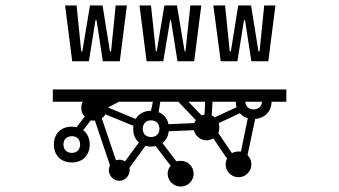

<svg xmlns="http://www.w3.org/2000/svg" viewBox="-20 -650 1240 702"><path d="M212 -122C212 -140 224 -152 243 -152C261 -152 273 -140 273 -122C273 -103 261 -91 243 -91C224 -91 212 -103 212 -122ZM467 -179C467 -158 474 -141 488 -129L437 -60C431 -64 424 -66 416 -66C412 -66 408 -65 404 -64L352 -218C358 -221 362 -226 365 -232L468 -190C467 -187 467 -183 467 -179ZM415 -278H539L532 -245C507 -245 487 -234 476 -215L375 -257ZM502 -179C502 -198 514 -210 532 -210C551 -210 563 -198 563 -179C563 -161 551 -149 532 -149C514 -149 502 -161 502 -179ZM596 -196C592 -217 579 -232 560 -240L566 -278H632L696 -211C694 -208 692 -204 690 -200ZM730 -278 728 -231C724 -230 720 -229 717 -228L669 -278ZM765 -221C762 -224 758 -226 754 -228L757 -278H842C842 -271 843 -264 845 -258ZM778 -164C781 -170 782 -177 782 -184C782 -190 781 -195 780 -200L857 -236C864 -228 874 -221 886 -218L861 -96C858 -96 855 -96 852 -96C843 -96 835 -94 828 -90ZM938 -278C937 -261 925 -250 907 -250C890 -250 878 -261 877 -278ZM173 -323V-278H283C279 -271 277 -264 277 -256C277 -243 282 -232 290 -224L260 -185C255 -186 249 -187 243 -187C203 -187 177 -161 177 -122C177 -82 203 -56 243 -56C282 -56 308 -82 308 -122V-125C307 -146 299 -163 284 -174L312 -210C316 -209 320 -209 325 -209C327 -209 327 -209 327 -209L382 -46C380 -40 378 -34 378 -28C378 -7 395 11 416 11C437 11 454 -7 454 -28C454 -31 454 -34 453 -36L512 -117C518 -115 525 -114 532 -114C538 -114 544 -115 549 -116L604 -44C597 -36 593 -26 593 -15C593 11 614 32 641 32C667 32 688 11 688 -15C688 -41 667 -62 641 -62C635 -62 630 -61 625 -60L574 -127C587 -137 595 -152 597 -170L689 -174C694 -153 713 -137 735 -137C744 -137 753 -140 760 -144L810 -70C807 -64 805 -57 805 -49C805 -23 826 -2 852 -2C878 -2 899 -23 899 -49C899 -62 894 -74 885 -83L913 -215C948 -218 972 -242 973 -278H1027V-323ZM260 -630H218L244 -426H305L329 -576H333L356 -426H418L444 -630H403L386 -462H382L355 -630H309L281 -462H277ZM532 -630H490L516 -426H577L602 -576H605L629 -426H690L716 -630H676L658 -462H655L627 -630H581L553 -462H550ZM803 -630H760L787 -426H848L872 -576H876L899 -426H961L987 -630H946L929 -462H925L898 -630H851L824 -462H820Z"/></svg>

Font: CryptoKit 1.4
Style: Regular
Weight: 400
Monospace: yes
Designer: Oceane Juvin
Foundry: http://www.head-geneve.ch
Version: Version 1.000